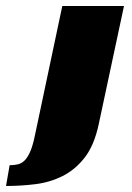

<svg xmlns="http://www.w3.org/2000/svg" viewBox="-126 -450 440 638"><path d="M202 -37Q187 33 155.5 73.5Q124 114 82 135Q40 156 -8.5 162Q-57 168 -106 168L-94 99Q-79 99 -66.5 96Q-54 93 -44 83Q-34 73 -25.5 53.5Q-17 34 -10 0L81 -430H286Z"/></svg>

Font: Racing Sans One
Style: Regular
Weight: 400
Designer: Pablo Impallari, Rodrigo Fuenzalida
Foundry: Pablo Impallari, Rodrigo Fuenzalida
Version: Version 1.001; ttfautohint (v0.8) -G 200 -r 50